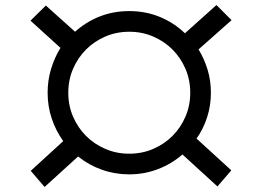

<svg xmlns="http://www.w3.org/2000/svg" viewBox="-20 -668 1040 762"><path d="M735 -300Q735 -351 716 -395Q697 -439 664.5 -471.5Q632 -504 588 -523Q544 -542 493 -542Q442 -542 398 -523Q354 -504 321.5 -471.5Q289 -439 270 -395Q251 -351 251 -300Q251 -249 270 -205Q289 -161 321.5 -128.5Q354 -96 398 -77Q442 -58 493 -58Q544 -58 588 -77Q632 -96 664.5 -128.5Q697 -161 716 -205Q735 -249 735 -300ZM899 -588 768 -472Q791 -434 804 -391Q817 -348 817 -300Q817 -249 802 -202.5Q787 -156 760 -118L898 8L843 72L704 -55Q662 -18 607.5 3Q553 24 493 24Q436 24 384 5.5Q332 -13 290 -47L157 74L102 10L231 -108Q202 -148 185.5 -197Q169 -246 169 -300Q169 -349 182.5 -394Q196 -439 220 -478L101 -586L162 -646L278 -542Q321 -581 375.5 -602.5Q430 -624 493 -624Q558 -624 614 -601Q670 -578 714 -536L839 -648Z"/></svg>

Font: NanumGothicCoding
Style: Bold
Weight: 700
Monospace: yes
Designer: Kwon Bruce; Nicolas Noh; Sung-woo Choi; Go-un Cha; Soo-hyun Park;
Foundry: NHN Corporation
Version: Version 2.000;PS 1;hotconv 1.0.49;makeotf.lib2.0.14853